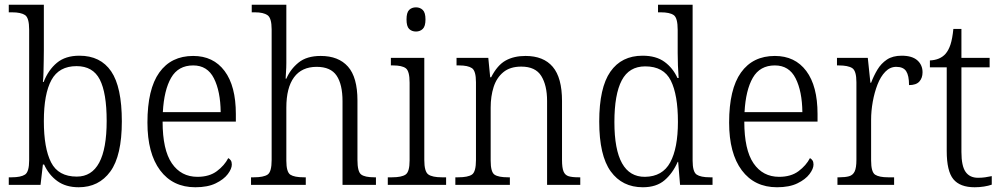

<svg xmlns="http://www.w3.org/2000/svg" viewBox="-20 -780 4226 810"><path d="M312 10Q258 10 222 -16Q186 -42 166 -86H161L151 0H17V-32H29Q68 -32 85.5 -43.5Q103 -55 103 -104V-655Q103 -705 85.5 -716.5Q68 -728 31 -728H17V-760H165V-569Q165 -551 164.5 -525.5Q164 -500 163.5 -475.5Q163 -451 161 -434H164Q184 -485 220 -515Q256 -545 315 -545Q404 -545 449 -479Q494 -413 494 -268Q494 -123 445.5 -56.5Q397 10 312 10ZM304 -35Q430 -35 430 -270Q430 -388 401 -444.5Q372 -501 303 -501Q229 -501 197 -442.5Q165 -384 165 -269Q165 -155 195.5 -95Q226 -35 304 -35Z M804 10Q709 10 655.5 -61.5Q602 -133 602 -263Q602 -404 652 -474Q702 -544 795 -544Q880 -544 927.5 -480.5Q975 -417 975 -299V-267H666Q666 -148 705 -91Q744 -34 813 -34Q863 -34 895 -58Q927 -82 943 -113Q949 -110 953.5 -103.5Q958 -97 958 -86Q958 -68 941 -45.5Q924 -23 890 -6.5Q856 10 804 10ZM911 -307Q910 -395 882.5 -449.5Q855 -504 795 -504Q732 -504 702 -452Q672 -400 667 -307Z M1039 0V-32H1051Q1092 -32 1109 -43.5Q1126 -55 1126 -105V-656Q1126 -704 1108.5 -716Q1091 -728 1056 -728H1042V-760H1188V-514Q1188 -495 1186.5 -474.5Q1185 -454 1185 -448H1188Q1205 -488 1239.5 -516Q1274 -544 1333 -544Q1408 -544 1448 -499Q1488 -454 1488 -356V-105Q1488 -56 1503.5 -44Q1519 -32 1559 -32H1566V0H1425V-353Q1425 -424 1400 -461Q1375 -498 1316 -498Q1253 -498 1220.5 -454Q1188 -410 1188 -326V-102Q1188 -54 1205 -43Q1222 -32 1262 -32H1270V0Z M1735 -647Q1717 -647 1706 -658Q1695 -669 1695 -698Q1695 -727 1706 -738Q1717 -749 1735 -749Q1752 -749 1763.5 -738Q1775 -727 1775 -698Q1775 -669 1763.5 -658Q1752 -647 1735 -647ZM1616 0V-32H1634Q1674 -32 1691 -43.5Q1708 -55 1708 -103V-431Q1708 -480 1692 -492Q1676 -504 1638 -504H1629V-536H1770V-105Q1770 -56 1787 -44Q1804 -32 1844 -32H1862V0Z M1901 0V-32H1913Q1954 -32 1971 -43.5Q1988 -55 1988 -105V-433Q1988 -481 1971 -492.5Q1954 -504 1917 -504H1906V-536H2040L2048 -454H2052Q2078 -505 2113 -524.5Q2148 -544 2197 -544Q2273 -544 2312 -498Q2351 -452 2351 -354V-105Q2351 -72 2357.5 -56.5Q2364 -41 2379 -36.5Q2394 -32 2421 -32H2428V0H2288V-354Q2288 -420 2263.5 -459.5Q2239 -499 2179 -499Q2132 -499 2103.5 -475.5Q2075 -452 2062.5 -413Q2050 -374 2050 -326V-102Q2050 -54 2066.5 -43Q2083 -32 2123 -32H2131V0Z M2692 10Q2605 10 2556.5 -57Q2508 -124 2508 -267Q2508 -410 2555 -477.5Q2602 -545 2691 -545Q2748 -545 2783.5 -519Q2819 -493 2838 -451H2843Q2841 -476 2840 -504Q2839 -532 2839 -556V-654Q2839 -705 2822 -716.5Q2805 -728 2768 -728H2756V-760H2902V-102Q2902 -55 2919 -43.5Q2936 -32 2975 -32H2986V0H2849L2841 -97H2839Q2818 -49 2783.5 -19.5Q2749 10 2692 10ZM2701 -34Q2775 -35 2807.5 -95Q2840 -155 2840 -266Q2840 -380 2810 -440Q2780 -500 2702 -500Q2634 -500 2603 -441Q2572 -382 2572 -265Q2572 -33 2701 -34Z M3258 10Q3163 10 3109.5 -61.5Q3056 -133 3056 -263Q3056 -404 3106 -474Q3156 -544 3249 -544Q3334 -544 3381.5 -480.5Q3429 -417 3429 -299V-267H3120Q3120 -148 3159 -91Q3198 -34 3267 -34Q3317 -34 3349 -58Q3381 -82 3397 -113Q3403 -110 3407.5 -103.5Q3412 -97 3412 -86Q3412 -68 3395 -45.5Q3378 -23 3344 -6.5Q3310 10 3258 10ZM3365 -307Q3364 -395 3336.5 -449.5Q3309 -504 3249 -504Q3186 -504 3156 -452Q3126 -400 3121 -307Z M3513 0V-32H3521Q3546 -32 3562 -36.5Q3578 -41 3585.5 -56.5Q3593 -72 3593 -106V-433Q3593 -481 3575.5 -492.5Q3558 -504 3518 -504H3511V-536H3641L3652 -431H3655Q3666 -460 3681.5 -486Q3697 -512 3721.5 -528.5Q3746 -545 3784 -545Q3828 -545 3850 -525.5Q3872 -506 3872 -475Q3872 -451 3858.5 -436Q3845 -421 3815 -421Q3815 -461 3803 -479.5Q3791 -498 3761 -498Q3735 -498 3715 -477.5Q3695 -457 3682 -423.5Q3669 -390 3662 -351Q3655 -312 3655 -275V-103Q3655 -54 3672 -43Q3689 -32 3727 -32H3752V0Z M4092 10Q4030 10 4002 -24Q3974 -58 3974 -143V-496H3903V-525Q3946 -527 3969 -553Q3982 -568 3990 -592.5Q3998 -617 4002 -658H4036V-536H4155V-496H4036V-139Q4036 -80 4053.5 -55Q4071 -30 4106 -30Q4123 -30 4136 -32Q4149 -34 4164 -37V-1Q4150 4 4131 7Q4112 10 4092 10Z"/></svg>

Font: Noto Serif SemiCondensed Light
Style: Regular
Weight: 300
Width: 4
Designer: Monotype Design Team
Foundry: Monotype Imaging Inc.
Version: Version 2.013